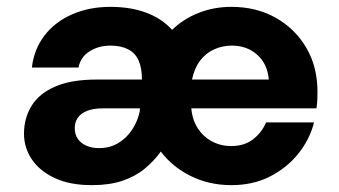

<svg xmlns="http://www.w3.org/2000/svg" viewBox="-20 -528 989 560"><path d="M248 12Q184 12 140 -8.5Q96 -29 73 -63Q50 -97 50 -138Q50 -184 72.5 -220Q95 -256 142 -276Q189 -296 262 -296H394Q394 -329 384.5 -351Q375 -373 354 -384Q333 -395 302 -395Q268 -395 241.5 -378.5Q215 -362 209 -331H73Q79 -384 109.5 -424Q140 -464 190 -486Q240 -508 302 -508Q361 -508 406.5 -491Q452 -474 482 -441Q515 -473 559.5 -490.5Q604 -508 655 -508Q728 -508 784.5 -476Q841 -444 873.5 -388.5Q906 -333 906 -260Q906 -250 905.5 -237.5Q905 -225 903 -212H538Q541 -178 557 -153.5Q573 -129 598.5 -115.5Q624 -102 654 -102Q693 -102 718.5 -122Q744 -142 756 -171H896Q883 -120 849 -78.5Q815 -37 766 -12.5Q717 12 655 12Q590 12 536.5 -14.5Q483 -41 449 -86Q429 -58 401.5 -35.5Q374 -13 336.5 -0.5Q299 12 248 12ZM269 -96Q300 -96 324.5 -110.5Q349 -125 365.5 -150Q382 -175 388 -205V-212H281Q252 -212 233.5 -204.5Q215 -197 206.5 -184Q198 -171 198 -154Q198 -136 207 -123Q216 -110 232 -103Q248 -96 269 -96ZM540 -296H764Q760 -342 730 -368.5Q700 -395 656 -395Q629 -395 604.5 -384Q580 -373 563.5 -351Q547 -329 540 -296Z"/></svg>

Font: DM Sans 24pt ExtraBold
Style: Regular
Weight: 800
Designer: Colophon Foundry, Jonny Pinhorn
Foundry: Colophon Foundry
Version: Version 4.004;gftools[0.9.30]